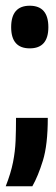

<svg xmlns="http://www.w3.org/2000/svg" viewBox="-40 -521 196 671"><path d="M-20 130Q-2 84 5.5 46Q13 8 14.5 -29Q16 -66 16 -109H127Q127 -15 110 40Q93 95 73 130ZM64 -352Q-1 -352 -1 -426Q-1 -501 64 -501Q129 -501 129 -426Q129 -352 64 -352Z"/></svg>

Font: Bricolage Grotesque 10pt Condensed SemiBold
Style: Regular
Weight: 600
Width: 3
Designer: Mathieu Triay
Foundry: Atelier Triay
Version: Version 1.000; ttfautohint (v1.8.4.7-5d5b);gftools[0.9.32]